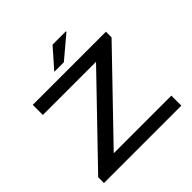

<svg xmlns="http://www.w3.org/2000/svg" viewBox="-218 -1061 1249 1249"><g transform="rotate(-45 407.0 -436.5)"><path d="M43 0V-53L564 -594H75V-687H748V-635L225 -92H755V0ZM326 -740 443 -873H566V-868L414 -740Z"/></g></svg>

Font: Archivo Expanded
Style: Regular
Weight: 400
Width: 7
Designer: Hector Gatti
Foundry: Omnibus-Type
Version: Version 2.001